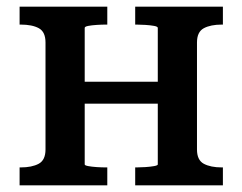

<svg xmlns="http://www.w3.org/2000/svg" viewBox="-20 -558 730 578"><path d="M117 -108V-430Q117 -462 97 -473Q77 -484 42 -484H39V-538H303V-484H299Q286 -484 271 -483Q256 -482 245.5 -480Q235 -478 235 -474V-63Q235 -60 245.5 -58Q256 -56 271 -55Q286 -54 299 -54H303V0H39V-54H42Q76 -54 96.5 -65Q117 -76 117 -108ZM455 -63V-474Q455 -478 444 -480Q433 -482 418 -483Q403 -484 391 -484H387V-538H651V-484H648Q614 -484 593.5 -473Q573 -462 573 -430V-108Q573 -76 593.5 -65Q614 -54 648 -54H651V0H387V-54H391Q403 -54 418 -55Q433 -56 444 -58Q455 -60 455 -63ZM186 -246V-312H513V-246Z"/></svg>

Font: Roboto Serif Medium
Style: Regular
Weight: 500
Designer: Greg Gazdowicz
Foundry: Commercial Type
Version: Version 1.008